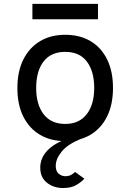

<svg xmlns="http://www.w3.org/2000/svg" viewBox="-20 -698 656 966"><path d="M308 12Q235 12 181 -20Q127 -52 97.2 -111.8Q67.5 -171.5 67.5 -255Q67.5 -338 97.2 -398Q127 -458 181 -490.5Q235 -523 308 -523Q381.5 -523 435.5 -491Q489.5 -459 519 -399Q548.5 -339 548.5 -255.5Q548.5 -172.5 519 -112.5Q489.5 -52.5 435.5 -20.2Q381.5 12 308 12ZM308 -74.5Q378.5 -74.5 416.2 -123.2Q454 -172 454 -255.5Q454 -339 417.2 -388Q380.5 -437 308 -437Q237 -437 199.5 -389Q162 -341 162 -255Q162 -172 199.5 -123.2Q237 -74.5 308 -74.5ZM297.5 248Q249.5 248 216 221.2Q182.5 194.5 182.5 146Q182.5 96 219.2 58.5Q256 21 319.5 0H388.5Q321 27.5 290.8 64.2Q260.5 101 260.5 136.5Q260.5 164 275.5 176.2Q290.5 188.5 308.5 188.5Q326.5 188.5 338.5 181.5Q350.5 174.5 357.5 167L404.5 201Q390 217.5 364 232.8Q338 248 297.5 248ZM143 -601V-678.5H473V-601Z"/></svg>

Font: Overpass Mono Light Medium
Style: Regular
Weight: 500
Monospace: yes
Version: Version 4.000